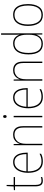

<svg xmlns="http://www.w3.org/2000/svg" viewBox="1345 -2145 810 3540"><g transform="rotate(-90 1750.0 -375.0)"><path d="M188 -15Q209 -15 225.5 -18Q242 -21 255 -27V-2Q241 3 225.5 6.5Q210 10 188 10Q127 10 105.5 -27Q84 -64 84 -130V-503H14V-524L82 -528L89 -658H110V-528H255V-503H110V-130Q110 -74 126 -44.5Q142 -15 188 -15Z M532 -538Q594 -538 632 -504.5Q670 -471 687.5 -416Q705 -361 705 -295V-269H360Q359 -146 406.5 -80.5Q454 -15 545 -15Q585 -15 616 -23Q647 -31 686 -51V-23Q654 -6 620.5 2Q587 10 545 10Q471 10 424.5 -24.5Q378 -59 356 -120Q334 -181 334 -261Q334 -338 355.5 -401Q377 -464 421 -501Q465 -538 532 -538ZM532 -513Q460 -513 414.5 -457.5Q369 -402 361 -293H679Q679 -356 663.5 -406Q648 -456 615.5 -484.5Q583 -513 532 -513Z M1038 -538Q1112 -538 1153 -494Q1194 -450 1194 -357V0H1168V-352Q1168 -437 1133.5 -475Q1099 -513 1038 -513Q965 -513 917 -462Q869 -411 869 -305V0H843V-528H864L867 -416H869Q878 -446 899 -474Q920 -502 954 -520Q988 -538 1038 -538Z M1372 -722Q1388 -722 1393 -712Q1398 -702 1398 -690Q1398 -677 1392.5 -667.5Q1387 -658 1371 -658Q1357 -658 1351.5 -667.5Q1346 -677 1346 -690Q1346 -702 1351.5 -712Q1357 -722 1372 -722ZM1384 -528V0H1358V-528Z M1722 -538Q1784 -538 1822 -504.5Q1860 -471 1877.5 -416Q1895 -361 1895 -295V-269H1550Q1549 -146 1596.5 -80.5Q1644 -15 1735 -15Q1775 -15 1806 -23Q1837 -31 1876 -51V-23Q1844 -6 1810.5 2Q1777 10 1735 10Q1661 10 1614.5 -24.5Q1568 -59 1546 -120Q1524 -181 1524 -261Q1524 -338 1545.5 -401Q1567 -464 1611 -501Q1655 -538 1722 -538ZM1722 -513Q1650 -513 1604.5 -457.5Q1559 -402 1551 -293H1869Q1869 -356 1853.5 -406Q1838 -456 1805.5 -484.5Q1773 -513 1722 -513Z M2228 -538Q2302 -538 2343 -494Q2384 -450 2384 -357V0H2358V-352Q2358 -437 2323.5 -475Q2289 -513 2228 -513Q2155 -513 2107 -462Q2059 -411 2059 -305V0H2033V-528H2054L2057 -416H2059Q2068 -446 2089 -474Q2110 -502 2144 -520Q2178 -538 2228 -538Z M2714 10Q2614 10 2565.5 -58Q2517 -126 2517 -255Q2517 -392 2569.5 -465Q2622 -538 2720 -538Q2786 -538 2826 -502.5Q2866 -467 2880 -420H2882Q2880 -448 2880 -474Q2880 -500 2880 -526V-760H2906V0H2884L2882 -110H2880Q2870 -79 2849.5 -51.5Q2829 -24 2795.5 -7Q2762 10 2714 10ZM2714 -15Q2801 -15 2840.5 -77Q2880 -139 2880 -248V-284Q2880 -392 2839.5 -452.5Q2799 -513 2721 -513Q2635 -513 2589.5 -448Q2544 -383 2544 -255Q2544 -137 2585.5 -76Q2627 -15 2714 -15Z M3445 -264Q3445 -139 3396 -64.5Q3347 10 3244 10Q3143 10 3092.5 -64.5Q3042 -139 3042 -265Q3042 -393 3095 -465.5Q3148 -538 3247 -538Q3318 -538 3361.5 -502.5Q3405 -467 3425 -405Q3445 -343 3445 -264ZM3069 -265Q3069 -150 3112 -82.5Q3155 -15 3244 -15Q3334 -15 3376 -81.5Q3418 -148 3418 -264Q3418 -336 3401.5 -392Q3385 -448 3347 -480.5Q3309 -513 3247 -513Q3159 -513 3114 -447.5Q3069 -382 3069 -265Z"/></g></svg>

Font: Noto Sans Kannada SemiCondensed Thin
Style: Regular
Weight: 100
Width: 4
Designer: Jelle Bosma - Monotype Design Team
Foundry: Monotype Imaging Inc.
Version: Version 2.005; ttfautohint (v1.8.4.7-5d5b)